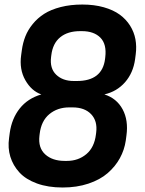

<svg xmlns="http://www.w3.org/2000/svg" viewBox="-20 -813 640 846"><path d="M255.9 13.2Q191.9 13.2 142.8 -4.6Q93.8 -22.5 65.7 -53Q37.6 -83.5 25.6 -122.3Q13.7 -161.1 20 -205.1L22.9 -227.1Q31.7 -290.5 66.9 -335Q102.1 -379.4 162.1 -397Q118.7 -412.1 91.6 -459.7Q64.5 -507.3 73.2 -569.8L76.2 -591.8Q80.6 -624.5 91.8 -652.8Q103 -681.2 124.3 -707.3Q145.5 -733.4 175 -752.2Q204.6 -771 247.6 -782Q290.5 -793 342.8 -793Q395 -793 437.3 -781Q479.5 -769 507.6 -748.5Q535.6 -728 553.2 -700Q570.8 -671.9 576.7 -640.1Q582.5 -608.4 578.1 -574.2L575.2 -551.8Q566.9 -491.7 531 -450.7Q495.1 -409.7 439.9 -397Q494.1 -379.9 520.3 -331.3Q546.4 -282.7 537.1 -215.8L534.2 -193.8Q528.3 -152.8 508.3 -116.2Q488.3 -79.6 454.6 -50.3Q420.9 -21 369.6 -3.9Q318.4 13.2 255.9 13.2ZM299.8 -339.8H285.2Q233.4 -339.8 197.5 -310.1Q161.6 -280.3 154.8 -223.1L153.8 -214.8Q147.5 -161.6 179.2 -132.8Q210.9 -104 265.1 -104H274.9Q324.7 -104 360.4 -133.8Q396 -163.6 402.8 -221.2L403.8 -229Q410.2 -279.8 381.6 -309.8Q353 -339.8 299.8 -339.8ZM340.8 -675.8H333Q278.3 -675.8 245.4 -648.9Q212.4 -622.1 206.1 -569.8L205.1 -562Q198.7 -511.7 227.5 -483.9Q256.3 -456.1 305.2 -456.1H318.8Q430.7 -456.1 442.9 -553.2L443.8 -561Q450.7 -618.2 422.4 -647Q394 -675.8 340.8 -675.8Z"/></svg>

Font: Cooper Hewitt
Style: Semibold Italic
Weight: 710
Designer: Village Type and Design LLC
Foundry: Cooper Hewitt Smithsonian Design Museum
Version: 1.000